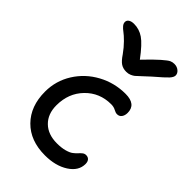

<svg xmlns="http://www.w3.org/2000/svg" viewBox="-234 -835 973 973"><g transform="rotate(45 252.0 -349.0)"><path d="M418.9 -745.1Q438 -745.1 451.4 -733.9Q464.8 -722.7 464.8 -708Q464.8 -695.8 450.7 -679.9Q436.5 -664.1 382.8 -618.2Q366.7 -604 346.9 -585Q327.1 -565.9 319.8 -560.1Q312.5 -554.2 300.8 -549.1Q289.1 -543.9 273.9 -543.9Q251 -543.9 234.6 -554.7Q218.3 -565.4 199.2 -594.2Q178.7 -623 156.5 -645.3Q134.3 -667.5 121.3 -676.8Q108.4 -686 99.6 -696.3Q90.8 -706.5 90.8 -717.8Q90.8 -730 101.8 -737.1Q112.8 -744.1 130.9 -744.1Q168 -744.1 199.7 -722.7Q231.4 -701.2 279.8 -636.2Q327.1 -686 355.5 -710.7Q383.8 -735.4 394.8 -740.2Q405.8 -745.1 418.9 -745.1ZM282.2 46.9Q177.2 46.9 115.7 -15.4Q54.2 -77.6 54.2 -182.1Q54.2 -259.3 94.7 -324Q135.3 -388.7 203.6 -425.8Q272 -462.9 351.1 -462.9Q426.8 -462.9 426.8 -401.9Q426.8 -383.3 418 -371.1Q409.2 -358.9 393.1 -358.9Q382.8 -358.9 369.1 -366.5Q355.5 -374 336.9 -374Q254.4 -374 199.2 -317.1Q144 -260.3 144 -173.8Q144 -111.8 181.2 -75.4Q218.3 -39.1 282.2 -39.1Q314.9 -39.1 338.4 -45.7Q361.8 -52.2 373.5 -61.3Q385.3 -70.3 393.6 -79.6Q401.9 -88.9 410.2 -95.5Q418.5 -102.1 429.2 -102.1Q443.4 -102.1 451.2 -93Q459 -84 459 -67.9Q459 -18.1 408.4 14.4Q357.9 46.9 282.2 46.9Z"/></g></svg>

Font: Shantell Sans Bouncy
Style: Regular
Weight: 400
Designer: Stephen Nixon, Anya Danilova, Shantell Martin
Foundry: Arrow Type
Version: Version 1.006;[9816181b4]